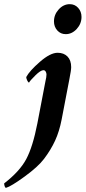

<svg xmlns="http://www.w3.org/2000/svg" viewBox="-106 -693 413 926"><path d="M113.3 -301.8Q118.2 -321.3 118.2 -334Q118.2 -341.3 114.3 -347.9Q110.4 -354.5 103.5 -354.5Q89.8 -354.5 64.2 -329.1Q38.6 -303.7 34.2 -294.9Q29.8 -294.9 25.1 -305.2Q20.5 -315.4 20.5 -321.3Q36.6 -351.6 86.7 -395Q136.7 -438.5 171.9 -438.5Q201.7 -438.5 219.5 -420.4Q237.3 -402.3 237.3 -369.1Q237.3 -354.5 228.5 -310.5Q206.1 -190.4 191.4 -117.2Q180.2 -59.1 159.7 -14.6Q139.2 29.8 106.4 73.2Q77.6 111.3 12.5 158.7Q-52.7 206.1 -77.1 212.9Q-80.6 212.9 -83.3 205.8Q-85.9 198.7 -85.9 191.4Q-11.2 133.8 20.5 74.5Q52.2 15.1 74.2 -97.7ZM230.5 -672.9Q254.9 -672.9 271 -655Q287.1 -637.2 287.1 -611.3Q287.1 -578.6 264.2 -553.5Q241.2 -528.3 210.9 -528.3Q186.5 -528.3 170.4 -546.1Q154.3 -564 154.3 -589.8Q154.3 -622.6 177.2 -647.7Q200.2 -672.9 230.5 -672.9Z"/></svg>

Font: Amiri
Style: Bold Slanted
Weight: 700
Italic angle: 9°
Designer: Khaled Hosny
Version: Version 000.107